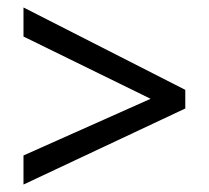

<svg xmlns="http://www.w3.org/2000/svg" viewBox="-20 -617 560 515"><path d="M43 -200V-122L477 -326V-376L43 -597V-519L384 -352Z"/></svg>

Font: Noto Sans Lao Looped SemiCondensed
Style: Regular
Weight: 400
Width: 4
Designer: Mark Frömberg, Ben Mitchell
Foundry: The Fontpad Ltd
Version: Version 1.003